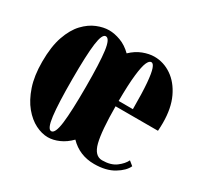

<svg xmlns="http://www.w3.org/2000/svg" viewBox="-120 -681 877 841"><g transform="rotate(30 319.0 -260.0)"><path d="M209.5 11Q179.5 11 147 -5.2Q114.5 -21.5 86.5 -55.2Q58.5 -89 41 -140.8Q23.5 -192.5 23.5 -263.5Q23.5 -340.5 41.5 -392Q59.5 -443.5 88 -473.5Q116.5 -503.5 148.8 -516.5Q181 -529.5 209.5 -529.5Q236.5 -529.5 267.2 -518.2Q298 -507 325.5 -480Q352 -505.5 382.2 -517Q412.5 -528.5 439 -528.5Q486 -528.5 526.2 -501Q566.5 -473.5 591 -421.5Q615.5 -369.5 615.5 -295.5Q615.5 -276 614 -255H399.5Q400 -130.5 414 -75.5Q428 -20.5 466.5 -20.5Q510 -20.5 536 -40Q562 -59.5 572.5 -81.5L594 -64Q581.5 -36 542.5 -12.5Q503.5 11 444 11Q370 11 320 -40.5Q294.5 -14.5 265.5 -1.8Q236.5 11 209.5 11ZM439 -501Q428 -501 419.5 -481.5Q411 -462 405.5 -414Q400 -366 399.5 -282H471.5Q471.5 -365 467.5 -412.8Q463.5 -460.5 456.2 -480.8Q449 -501 439 -501ZM209.5 -19.5Q229.5 -19.5 237 -80Q244.5 -140.5 244.5 -263.5Q244.5 -385.5 237 -442.5Q229.5 -499.5 209.5 -499.5Q191 -499.5 183.5 -442.5Q176 -385.5 176 -263.5Q176 -140.5 183.5 -80Q191 -19.5 209.5 -19.5Z"/></g></svg>

Font: Imbue 50pt Black
Style: Regular
Weight: 900
Designer: Tyler Finck
Foundry: Etcetera Type Company
Version: Version 1.102; ttfautohint (v1.8.3)